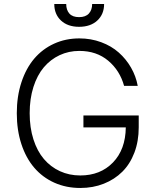

<svg xmlns="http://www.w3.org/2000/svg" viewBox="-20 -929 781 959"><path d="M599.8 -500Q578.8 -576.7 520.6 -625.7Q462.4 -674.7 376.4 -674.7Q323.2 -674.7 277.7 -653.4Q232.2 -632.1 199 -592.9Q165.8 -553.6 147 -494.7Q128.2 -435.7 128.2 -363.6Q128.2 -291.5 147 -232.8Q165.8 -174 199.4 -134.6Q233 -95.2 279.5 -73.9Q326 -52.6 381 -52.6Q481.5 -52.6 544.2 -117.4Q606.9 -182.2 608.3 -292.6H396.7V-352.3H672.9V-292.6Q672.9 -223.7 651.3 -166.7Q629.6 -109.7 590.9 -71.2Q552.2 -32.7 498.4 -11.4Q444.6 9.9 381 9.9Q310.4 9.9 251.4 -16.5Q192.5 -43 151.1 -91.3Q109.7 -139.6 86.8 -209.3Q63.9 -279.1 63.9 -363.6Q63.9 -447.8 87 -517.9Q110.1 -588.1 151.1 -636.2Q192.1 -684.3 250 -710.8Q307.9 -737.2 376.4 -737.2Q434.3 -737.2 485.4 -718.2Q536.6 -699.2 573.3 -666.5Q610.1 -633.9 634.6 -591.1Q659.1 -548.3 668 -500ZM440.3 -909.1H500Q500 -858 466.1 -826.5Q432.2 -795.1 375 -795.1Q318.2 -795.1 284.6 -826.5Q251.1 -858 251.1 -909.1H310.7Q310.7 -879.3 326.5 -861.3Q342.3 -843.4 375 -843.4Q407.7 -843.4 424 -861.5Q440.3 -879.6 440.3 -909.1Z"/></svg>

Font: Inter Light BETA
Style: Regular
Weight: 300
Designer: Rasmus Andersson
Foundry: rsms
Version: Version 3.011;git-f93a4a705